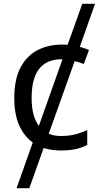

<svg xmlns="http://www.w3.org/2000/svg" viewBox="-20 -780 520 1008"><path d="M300 10Q250 10 209 -3L134 208H67L152 -32Q107 -64 81 -121.5Q55 -179 55 -265Q55 -364 88 -426Q121 -488 177.5 -517Q234 -546 306 -546Q320 -546 335 -545L412 -760H479L399 -534Q427 -527 447 -517L420 -444Q410 -448 397.5 -452Q385 -456 372 -459L236 -78Q263 -66 299 -66Q343 -66 376.5 -75Q410 -84 438 -97V-19Q411 -5 378.5 2.5Q346 10 300 10ZM146 -266Q146 -170 184 -119L308 -469H304Q146 -469 146 -266Z"/></svg>

Font: Go Noto Kurrent-Regular
Style: Regular
Weight: 400
Designer: Monotype Design Team
Foundry: Monotype Imaging Inc.
Version: Version 2.012; ttfautohint (v1.8.4.7-5d5b)